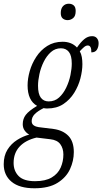

<svg xmlns="http://www.w3.org/2000/svg" viewBox="-63 -770 549 1030"><path d="M122 240Q41 240 -1 205Q-43 170 -43 111Q-43 65 -23 33Q-3 1 28.5 -19Q60 -39 94 -48Q80 -55 69.5 -69.5Q59 -84 59 -104Q59 -132 75 -153.5Q91 -175 136 -202Q85 -231 85 -312Q85 -348 96.5 -388.5Q108 -429 131.5 -465Q155 -501 190.5 -523.5Q226 -546 273 -546Q296 -546 315.5 -538.5Q335 -531 350 -515Q369 -543 388.5 -559.5Q408 -576 431 -576Q448 -576 457 -565Q466 -554 466 -538Q466 -518 457 -503.5Q448 -489 427 -489Q428 -526 408 -526Q398 -526 388 -517.5Q378 -509 365 -495Q373 -481 376 -463.5Q379 -446 379 -426Q379 -391 368.5 -350Q358 -309 335 -272Q312 -235 276.5 -211.5Q241 -188 190 -188Q185 -188 180 -188.5Q175 -189 171 -190Q139 -174 123 -157.5Q107 -141 107 -120Q107 -105 118 -97.5Q129 -90 144 -88L225 -78Q275 -71 304 -41Q333 -11 333 46Q333 93 312.5 137.5Q292 182 245.5 211Q199 240 122 240ZM198 -226Q231 -226 254 -247Q277 -268 292.5 -300.5Q308 -333 315 -367.5Q322 -402 322 -429Q322 -472 306.5 -491.5Q291 -511 264 -511Q233 -511 210 -490.5Q187 -470 171.5 -438.5Q156 -407 148.5 -372.5Q141 -338 141 -310Q141 -266 156 -246Q171 -226 198 -226ZM125 202Q181 202 214.5 182Q248 162 262.5 129Q277 96 277 59Q277 26 260.5 3.5Q244 -19 207 -23L133 -32Q74 -18 42 16.5Q10 51 10 104Q10 147 37 174.5Q64 202 125 202ZM300 -662Q284 -662 273.5 -671Q263 -680 263 -700Q263 -724 275 -737Q287 -750 306 -750Q322 -750 332.5 -741Q343 -732 343 -711Q343 -684 329.5 -673Q316 -662 300 -662Z"/></svg>

Font: Noto Serif ExtraCondensed Light
Style: Italic
Weight: 300
Width: 2
Italic angle: -12°
Designer: Monotype Design Team
Foundry: Monotype Imaging Inc.
Version: Version 2.014; ttfautohint (v1.8.4.7-5d5b)